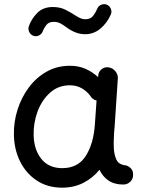

<svg xmlns="http://www.w3.org/2000/svg" viewBox="-20 -844 679 903"><path d="M560.1 23.9Q517.6 23.9 490.2 5.1Q462.9 -13.7 447.8 -45.4Q416 -6.3 371.8 16.1Q327.6 38.6 272 38.6Q204.1 38.6 153.8 5.6Q103.5 -27.3 75.2 -83.3Q46.9 -139.2 45.4 -208.5Q43.9 -269.5 62.3 -327.6Q80.6 -385.7 115.5 -432.6Q150.4 -479.5 199.5 -507.1Q248.5 -534.7 309.1 -534.7Q348.1 -534.7 380.9 -520.8Q413.6 -506.8 441.4 -481.4L441.9 -487.8Q442.9 -506.3 457.3 -518.1Q471.7 -529.8 490.2 -527.3Q509.3 -524.9 522.2 -509.5Q535.2 -494.1 534.2 -475.6L519 -247.1Q518.1 -233.9 516.6 -221.2Q515.1 -201.7 514.9 -180.2Q514.6 -158.7 515.6 -143.6Q517.6 -113.8 528.3 -91.6Q539.1 -69.3 573.2 -65.9Q585 -62.5 595.5 -52.2Q606 -42 606 -22Q606.4 -2.9 592.8 10.5Q579.1 23.9 560.1 23.9ZM272.9 -53.2Q347.2 -53.2 383.8 -111.3Q420.4 -169.4 426.3 -259.8L434.1 -371.1Q415 -376 405.8 -391.6Q389.2 -414.6 364.7 -428.7Q340.3 -442.9 308.6 -442.9Q254.4 -442.9 215.6 -408.2Q176.8 -373.5 156.7 -319.6Q136.7 -265.6 138.2 -207Q140.1 -139.2 174.8 -96.2Q209.5 -53.2 272.9 -53.2ZM138.2 -675.3Q124.5 -679.7 117.9 -692.9Q111.3 -706.1 115.2 -719.2Q127.4 -754.9 155 -783Q182.6 -811 228.5 -811Q262.2 -811 287.6 -798.3Q313 -785.6 334 -771.5Q346.7 -763.7 357.7 -758.5Q368.7 -753.4 380.9 -753.4Q406.2 -753.4 418.7 -770.3Q431.2 -787.1 437.5 -803.2Q442.9 -816.4 456.5 -821.8Q470.2 -827.1 482.9 -821.8Q495.6 -816.4 501.2 -802.7Q506.8 -789.1 501.5 -776.4Q482.9 -734.4 451.4 -708.7Q419.9 -683.1 380.9 -683.1Q356.9 -683.1 335 -691.7Q313 -700.2 291.5 -716.3Q277.8 -726.6 264.2 -733.9Q250.5 -741.2 232.4 -741.2Q208.5 -741.2 197 -725.3Q185.5 -709.5 181.6 -698.2Q177.2 -684.6 164.1 -677.7Q150.9 -670.9 138.2 -675.3Z"/></svg>

Font: Mikhak-FD Medium
Style: Regular
Weight: 500
Designer: Amin Abedi
Version: Version 3.2